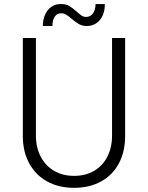

<svg xmlns="http://www.w3.org/2000/svg" viewBox="-20 -904 718 932"><path d="M90.8 -243.7V-719.7H154.3V-247.1Q154.3 -188.5 177.5 -143.8Q200.7 -99.1 242.7 -74.7Q284.7 -50.3 339.4 -50.3Q395 -50.3 436.8 -74.7Q478.5 -99.1 501.2 -143.6Q523.9 -188 523.9 -247.1V-719.7H587.4V-243.7Q587.4 -168 557.1 -111.1Q526.9 -54.2 470.7 -23.2Q414.6 7.8 339.4 7.8Q265.1 7.8 209 -23.2Q152.8 -54.2 121.8 -111.1Q90.8 -168 90.8 -243.7ZM274.9 -884.3Q299.3 -884.8 315.7 -875.2Q332 -865.7 352.1 -847.7Q367.2 -834 376.7 -827.9Q386.2 -821.8 397.9 -821.8Q419.4 -821.8 431.6 -839.6Q443.8 -857.4 443.8 -884.3H488.8Q489.3 -854 478.8 -829.8Q468.3 -805.7 448.2 -791.7Q428.2 -777.8 401.4 -777.8Q379.9 -777.8 364 -786.6Q348.1 -795.4 328.1 -812.5Q311.5 -826.7 300.5 -833.3Q289.6 -839.8 276.4 -839.4Q257.3 -839.8 245.8 -823Q234.4 -806.2 234.4 -777.8H188Q188 -809.1 199.2 -833.5Q210.4 -857.9 230 -871.3Q249.5 -884.8 274.9 -884.3Z"/></svg>

Font: Reddit Sans Light
Style: Regular
Weight: 300
Designer: Stephen Hutchings
Foundry: Reddit
Version: Version 1.013